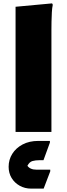

<svg xmlns="http://www.w3.org/2000/svg" viewBox="-20 -780 396 1135"><path d="M72 -740 288 -760 292 -752Q288 -734 286.5 -707Q285 -680 284.5 -652Q284 -624 284 -604V0H72ZM31 206Q31 164 52.5 129.5Q74 95 113.5 74Q153 53 207 53H275V63L237 167H213Q190 167 172 172Q154 177 142 200Q158 223 196 223H277V233L238 335H164Q127 335 96.5 318Q66 301 48.5 272Q31 243 31 206Z"/></svg>

Font: Kufam Black
Style: Italic
Weight: 900
Italic angle: -11°
Designer: Artur Schmal
Foundry: Original Type
Version: Version 1.301; ttfautohint (v1.8.3)